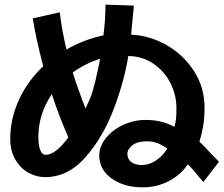

<svg xmlns="http://www.w3.org/2000/svg" viewBox="-20 -798 962 826"><path d="M788 -91Q757 -45 705.5 -18.5Q654 8 593 8Q514 8 460.5 -30Q407 -68 407 -130Q407 -167 434.5 -202.5Q462 -238 508.5 -260Q555 -282 607 -282Q678 -282 730 -252Q736 -272 737.5 -288.5Q739 -305 739 -333Q739 -390 713 -441Q687 -492 640 -524Q593 -556 532 -557Q515 -450 469.5 -329.5Q424 -209 348.5 -122.5Q273 -36 174 -36Q135 -36 100.5 -56Q66 -76 45 -113.5Q24 -151 24 -199Q24 -286 61 -367.5Q98 -449 166 -513Q135 -630 121 -719L237 -745Q246 -669 266 -585Q338 -627 425 -646Q433 -705 434 -778L556 -774L544 -649Q625 -645 697.5 -603.5Q770 -562 815 -491.5Q860 -421 860 -335Q860 -293 854.5 -259Q849 -225 838 -188Q859 -170 884 -141L889 -137H888L922 -102L855 -15L836 -37Q811 -69 788 -91ZM145 -207Q145 -173 153 -152.5Q161 -132 177 -132Q219 -132 274 -207Q230 -308 203 -393Q145 -308 145 -207ZM609 -190Q571 -190 549.5 -173Q528 -156 528 -136Q528 -114 544.5 -101Q561 -88 590 -88Q622 -88 651.5 -108Q681 -128 700 -159Q677 -175 657 -182.5Q637 -190 609 -190ZM411 -545Q348 -526 293 -486Q314 -418 348 -331L365 -369L374 -391Q390 -440 411 -545Z"/></svg>

Font: 카카오 큰글씨 ExtraBold
Style: Regular
Weight: 800
Designer: Park Young-rak; Lee Sang-min; Kim Jung-jin; Min Bon; Park Min-gyu;
Foundry: Kakao Corporation
Version: Version 2.003